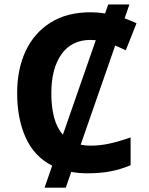

<svg xmlns="http://www.w3.org/2000/svg" viewBox="-20 -780 677 875"><path d="M569.8 -759.8 547.9 -696.3Q575.7 -686.5 602.1 -673.8L553.2 -550.8Q541 -556.6 529.1 -562Q517.1 -567.4 504.9 -572.3L347.7 -120.6Q368.7 -116.2 393.1 -116.2Q436.5 -116.2 480.2 -126Q523.9 -135.7 575.2 -153.8V-26.9Q527.8 -7.3 481.9 1.2Q436 9.8 378.9 9.8Q339.4 9.8 304.7 3.4L279.8 75.2H183.1L217.8 -24.9Q136.2 -66.4 97.2 -152.6Q58.1 -238.8 58.1 -356Q58.1 -463.9 96.7 -546.9Q135.3 -629.9 210.2 -677Q285.2 -724.1 393.1 -724.1Q425.3 -724.1 459 -718.8L473.1 -759.8ZM393.1 -598.1Q306.2 -598.1 260 -532.7Q213.9 -467.3 213.9 -355Q213.9 -291.5 226.8 -243.9Q239.7 -196.3 266.6 -166L416.5 -596.7Q404.3 -598.1 393.1 -598.1Z"/></svg>

Font: Open Sans
Style: Bold
Weight: 700
Designer: Monotype Design Team
Foundry: Monotype Imaging Inc.
Version: Version 3.000; ttfautohint (v1.8.4)